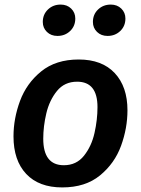

<svg xmlns="http://www.w3.org/2000/svg" viewBox="-20 -804 616 839"><path d="M39 -208Q39 -286 67.5 -363Q96 -440 160 -492Q224 -544 324 -544Q426 -544 481.5 -484.5Q537 -425 537 -322Q537 -244 509 -167Q481 -90 417 -37.5Q353 15 252 15Q150 15 94.5 -44Q39 -103 39 -208ZM406 -336Q406 -447 317 -447Q262 -447 229 -406.5Q196 -366 182.5 -309Q169 -252 169 -198Q169 -82 259 -82Q314 -82 347 -123.5Q380 -165 393 -223Q406 -281 406 -336ZM167 -708Q167 -741 189.5 -762.5Q212 -784 245 -784Q273 -784 291 -766.5Q309 -749 309 -723Q309 -690 286.5 -668.5Q264 -647 231 -647Q203 -647 185 -664.5Q167 -682 167 -708ZM386 -708Q386 -741 408.5 -762.5Q431 -784 464 -784Q492 -784 510 -766.5Q528 -749 528 -723Q528 -690 505.5 -668.5Q483 -647 450 -647Q422 -647 404 -664.5Q386 -682 386 -708Z"/></svg>

Font: FiraGO Medium
Style: Italic
Weight: 500
Italic angle: -8°
Designer: bBox Type GmbH
Foundry: bBox Type GmbH
Version: Version 1.001